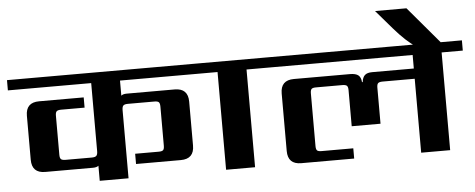

<svg xmlns="http://www.w3.org/2000/svg" viewBox="-73 -967 2727 1102"><g transform="rotate(-5 1290.5 -416.5)"><path d="M1106 -563H626V-476Q636 -485 658 -485H934Q1011 -485 1011 -408V-155Q1011 -78 934 -78H676V-137H812Q831 -137 837.5 -143.5Q844 -150 844 -169V-394Q844 -413 837.5 -419.5Q831 -426 812 -426H660Q640 -426 633 -419Q626 -412 626 -392V0H460V-87Q450 -78 428 -78H153Q76 -78 76 -155V-408Q76 -485 153 -485H410V-426H275Q256 -426 249 -419.5Q242 -413 242 -394V-169Q242 -150 249 -143.5Q256 -137 275 -137H426Q446 -137 453 -144.5Q460 -152 460 -171V-563H-20V-622H1106Z M1477 -622V-563H1355V0H1188V-563H1066V-622Z M2601 -622V-563H2479V0H2312V-426H2127Q2108 -426 2101 -419.5Q2094 -413 2094 -394V-186H1928V-394Q1928 -413 1921 -419.5Q1914 -426 1895 -426H1743Q1724 -426 1717.5 -419.5Q1711 -413 1711 -394V-91Q1711 -72 1717.5 -65.5Q1724 -59 1743 -59H1926V0H1621Q1544 0 1544 -77V-408Q1544 -485 1621 -485H1944Q1977 -485 1992 -473Q2007 -461 2009 -433H2013Q2016 -460 2029.5 -472.5Q2043 -485 2072 -485H2312V-563H1437V-622Z M2488 -611H2335Q2281 -645 2211 -726L2119 -833H2300Z"/></g></svg>

Font: Sarpanch
Style: Bold
Weight: 700
Designer: Manushi Parikh (Devanagari and Latin), Jyotish Sonowal (Devanagari)
Foundry: Indian Type Foundry
Version: Version 2.004;PS 1.0;hotconv 1.0.78;makeotf.lib2.5.61930; tt